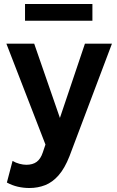

<svg xmlns="http://www.w3.org/2000/svg" viewBox="-20 -719 588 963"><path d="M127.5 224Q98 224 69.5 217.5Q41 211 14.5 196.5L43 88Q58.5 97.5 77.5 102.5Q96.5 107.5 112 107.5Q144 107.5 164 92.8Q184 78 194.5 46L208 6L12 -500H151.5L280.5 -127.5L406 -500H541.5L328.5 64.5Q304.5 125.5 274 160.2Q243.5 195 206.8 209.5Q170 224 127.5 224ZM105.5 -615V-699H443.5V-615Z"/></svg>

Font: Geologica Roman Medium
Style: Regular
Weight: 500
Designer: Sindre Bremnes, Frode Helland
Foundry: Monokrom Skriftforlag AS
Version: Version 1.010;gftools[0.9.28]